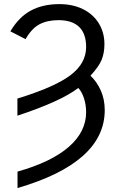

<svg xmlns="http://www.w3.org/2000/svg" viewBox="-20 -719 585 947"><path d="M496.6 -175.8Q496.6 83 66.4 208.5V127.4Q233.9 80.1 319.3 5.4Q404.8 -69.3 404.8 -165.5Q404.8 -201.2 394.5 -233.4Q384.3 -265.6 366.2 -285.2Q280.3 -219.2 65.9 -148.4V-232.9Q248 -288.6 326.4 -347.2Q404.8 -405.8 404.8 -487.3Q404.8 -552.7 370.4 -586.2Q335.9 -619.6 269 -619.6Q212.9 -619.6 174.6 -599.1Q136.2 -578.6 106 -525.9L31.2 -564.5Q72.8 -634.8 131.8 -666.7Q190.9 -698.7 272.9 -698.7Q338.9 -698.7 389.4 -673.8Q439.9 -648.9 467.5 -603.5Q495.1 -558.1 495.1 -501.5Q495.1 -458 481.4 -424.3Q467.8 -390.6 426.3 -345.7Q457.5 -316.4 477.1 -272.7Q496.6 -229 496.6 -175.8Z"/></svg>

Font: Arial
Style: Regular
Weight: 400
Designer: Steve Matteson
Foundry: Ascender Corporation
Version: Version 2.00.3